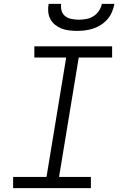

<svg xmlns="http://www.w3.org/2000/svg" viewBox="-20 -975 640 995"><path d="M48 0V-58H221L323 -677H158V-735H561V-677H388L286 -58H451V0ZM379 -815Q358 -815 337.5 -817.5Q317 -820 299 -827Q281 -834 265.5 -846.5Q250 -859 241 -876Q232 -893 230 -913.5Q228 -934 232 -955H297Q294 -936 299.5 -918.5Q305 -901 319 -890.5Q333 -880 351.5 -876.5Q370 -873 389 -873Q408 -873 427 -876.5Q446 -880 463.5 -890.5Q481 -901 492.5 -918.5Q504 -936 508 -955H573Q569 -934 560.5 -913.5Q552 -893 537.5 -876Q523 -859 503.5 -846.5Q484 -834 463 -827Q442 -820 421 -817.5Q400 -815 379 -815Z"/></svg>

Font: Iosevka SS04 Light Extended
Style: Italic
Weight: 300
Width: 7
Italic angle: -9°
Monospace: yes
Designer: Belleve Invis
Foundry: Belleve Invis
Version: Version 19.0.0; ttfautohint (v1.8.4)